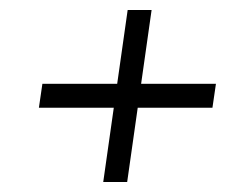

<svg xmlns="http://www.w3.org/2000/svg" viewBox="-20 -542 488 385"><path d="M65 -374H413L406 -326H58ZM236 -522H284L235 -177H187Z"/></svg>

Font: Pathway Extreme Condensed Thin
Style: Italic
Weight: 250
Width: 3
Italic angle: -8°
Version: Version 1.001;gftools[0.9.26]